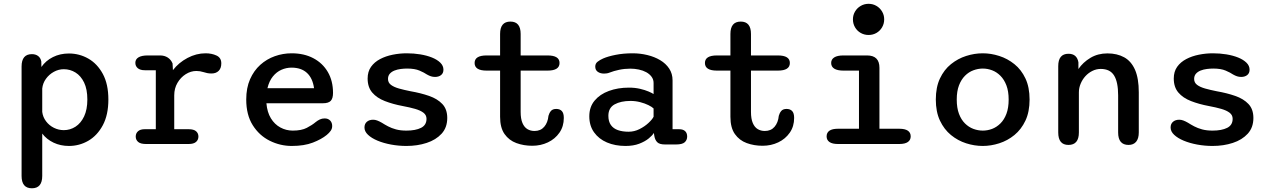

<svg xmlns="http://www.w3.org/2000/svg" viewBox="-20 -774 6849 1032"><path d="M96 -416.5Q96 -483 151.5 -483Q171 -483 184.5 -473.2Q198 -463.5 202 -443.5L202.5 -414Q226 -448 264.5 -467.2Q303 -486.5 350.5 -486.5Q406.5 -486.5 454.8 -459Q503 -431.5 532.8 -376.5Q562.5 -321.5 562.5 -239Q562.5 -157 532.8 -101.2Q503 -45.5 454.8 -17.5Q406.5 10.5 350.5 10.5Q305.5 10.5 268 -7.2Q230.5 -25 207 -56V171.5Q207 238 151.5 238Q96 238 96 171.5ZM207 -172.5Q210.5 -144.5 227.5 -122Q244.5 -99.5 269.8 -87Q295 -74.5 323 -74.5Q357 -74.5 385.8 -93Q414.5 -111.5 432 -148.2Q449.5 -185 449.5 -239Q449.5 -294.5 432 -330.5Q414.5 -366.5 385.8 -384.2Q357 -402 323 -402Q295 -402 269.5 -388Q244 -374 227 -350.5Q210 -327 207 -298Z M916.5 -79.5H994Q1021.5 -79.5 1034 -68.5Q1046.5 -57.5 1046.5 -40Q1046.5 -22.5 1033.8 -11.2Q1021 0 994 0H764.5Q735.5 0 722.5 -11.2Q709.5 -22.5 709.5 -40Q709.5 -57.5 721.8 -68.5Q734 -79.5 758 -79.5H817.5V-396.5H758.5Q733.5 -396.5 720.5 -407.5Q707.5 -418.5 707.5 -436.5Q707.5 -455.5 724.5 -465.8Q741.5 -476 774 -476H840.5Q864 -476 881.5 -464.8Q899 -453.5 907.5 -433L909.5 -397Q940.5 -437.5 987.8 -462.5Q1035 -487.5 1085 -487.5Q1118 -487.5 1143.8 -475.5Q1169.5 -463.5 1169.5 -433.5Q1169.5 -407 1155.2 -393Q1141 -379 1117 -379Q1103.5 -379 1093.5 -381.2Q1083.5 -383.5 1073.5 -386.5Q1064.5 -389.5 1054.8 -391Q1045 -392.5 1035.5 -392.5Q1005.5 -392.5 978.2 -375.2Q951 -358 933.8 -328.5Q916.5 -299 916.5 -261.5Z M1548.5 10.5Q1486 10.5 1429.8 -17.5Q1373.5 -45.5 1338.5 -101Q1303.5 -156.5 1303.5 -239Q1303.5 -301.5 1324 -348Q1344.5 -394.5 1379 -425.5Q1413.5 -456.5 1457.2 -472Q1501 -487.5 1547.5 -487.5Q1614.5 -487.5 1664.5 -461Q1714.5 -434.5 1742.2 -386.8Q1770 -339 1770 -274.5Q1770 -245 1757.8 -232Q1745.5 -219 1715.5 -219H1412Q1416 -171 1436 -138.2Q1456 -105.5 1487 -88.8Q1518 -72 1553.5 -72Q1600.5 -72 1629 -86.8Q1657.5 -101.5 1677 -118Q1687.5 -126.5 1699.2 -132Q1711 -137.5 1725 -137.5Q1743.5 -137.5 1754.5 -126.2Q1765.5 -115 1765.5 -96.5Q1765.5 -82.5 1757.5 -71Q1749.5 -59.5 1736 -48.5Q1708 -25.5 1661.5 -7.5Q1615 10.5 1548.5 10.5ZM1417.5 -300H1668Q1660.5 -354 1629.8 -382.2Q1599 -410.5 1547 -410.5Q1519 -410.5 1492.8 -399Q1466.5 -387.5 1446.8 -363.2Q1427 -339 1417.5 -300Z M2164.5 10.5Q2122.5 10.5 2082 3Q2041.5 -4.5 2009.2 -18Q1977 -31.5 1958 -49.5Q1939 -67.5 1939 -88.5Q1939 -108.5 1952 -119.5Q1965 -130.5 1985.5 -130.5Q1996 -130.5 2007 -126.5Q2018 -122.5 2032 -114.5Q2047.5 -104.5 2066 -94.8Q2084.5 -85 2108.5 -78.5Q2132.5 -72 2164.5 -72Q2213.5 -72 2243 -86.8Q2272.5 -101.5 2272.5 -135.5Q2272.5 -155.5 2256.2 -168Q2240 -180.5 2211.2 -188.8Q2182.5 -197 2145 -204Q2091.5 -214 2048.5 -230.8Q2005.5 -247.5 1980.8 -276.5Q1956 -305.5 1956 -352Q1956 -389 1974.2 -414.8Q1992.5 -440.5 2023 -456.5Q2053.5 -472.5 2091 -480Q2128.5 -487.5 2166.5 -487.5Q2203.5 -487.5 2238.8 -481.8Q2274 -476 2302 -464.8Q2330 -453.5 2346.8 -437Q2363.5 -420.5 2363.5 -399.5Q2363.5 -380.5 2350.8 -370.5Q2338 -360.5 2318.5 -360.5Q2306.5 -360.5 2296.5 -363.8Q2286.5 -367 2275 -373.5Q2260.5 -383.5 2235 -394.5Q2209.5 -405.5 2168 -405.5Q2151.5 -405.5 2133.8 -403.2Q2116 -401 2100.2 -394.8Q2084.5 -388.5 2075 -377.5Q2065.5 -366.5 2065.5 -349.5Q2065.5 -330 2081.2 -318Q2097 -306 2124.5 -298.2Q2152 -290.5 2187 -283.5Q2241.5 -274 2286.2 -258.5Q2331 -243 2357.5 -215Q2384 -187 2384 -140Q2384 -88.5 2353.5 -55.2Q2323 -22 2273.2 -5.8Q2223.5 10.5 2164.5 10.5Z M2595.5 -394.5Q2531 -394.5 2531 -435.5Q2531 -476 2595.5 -476H2668V-591.5Q2668 -658 2723.5 -658Q2778.5 -658 2778.5 -591.5V-476H2923Q2987.5 -476 2987.5 -435.5Q2987.5 -394.5 2923 -394.5H2778.5V-172.5Q2778.5 -135.5 2788.2 -112.8Q2798 -90 2814.8 -80Q2831.5 -70 2853 -70Q2886 -70 2905.2 -92.5Q2924.5 -115 2928 -151.5Q2932 -166.5 2941.2 -177.5Q2950.5 -188.5 2970 -188.5Q2989 -188.5 2999.8 -177.2Q3010.5 -166 3010.5 -140Q3010.5 -94.5 2987 -60.8Q2963.5 -27 2925 -8.8Q2886.5 9.5 2841 9.5Q2795 9.5 2755.5 -5Q2716 -19.5 2692 -53.5Q2668 -87.5 2668 -146V-394.5Z M3554.5 2.5Q3524.5 2.5 3512.5 -9.8Q3500.5 -22 3497 -43.5L3494.5 -59.5Q3487 -46.5 3467 -30Q3447 -13.5 3415.8 -1.5Q3384.5 10.5 3342 10.5Q3286.5 10.5 3242.5 -8.2Q3198.5 -27 3173 -62.8Q3147.5 -98.5 3147.5 -149Q3147.5 -199 3176 -233.2Q3204.5 -267.5 3252.8 -285.2Q3301 -303 3360.5 -303Q3392.5 -303 3419.5 -296.8Q3446.5 -290.5 3465.8 -282.2Q3485 -274 3493 -268.5V-328Q3493 -347 3482.2 -361.5Q3471.5 -376 3453.8 -385.8Q3436 -395.5 3413.8 -400.2Q3391.5 -405 3368.5 -405Q3337 -405 3307.8 -398.8Q3278.5 -392.5 3257 -384Q3248.5 -380.5 3240.5 -379.5Q3232.5 -378.5 3226.5 -378.5Q3206.5 -378.5 3193 -388Q3179.5 -397.5 3179.5 -416Q3179.5 -432.5 3192 -442.2Q3204.5 -452 3221.5 -459.5Q3247.5 -471 3289 -479.2Q3330.5 -487.5 3380.5 -487.5Q3421 -487.5 3459.2 -478.2Q3497.5 -469 3528.2 -450.8Q3559 -432.5 3577 -405.2Q3595 -378 3595 -342V-79.5H3630Q3651.5 -79.5 3662.5 -69.2Q3673.5 -59 3673.5 -40Q3673.5 -21.5 3660.5 -9.5Q3647.5 2.5 3613.5 2.5ZM3493 -191Q3484.5 -199.5 3465.2 -209Q3446 -218.5 3420.8 -225Q3395.5 -231.5 3369 -231.5Q3317 -231.5 3283.5 -213Q3250 -194.5 3250 -151.5Q3250 -121 3263.5 -102Q3277 -83 3301.5 -74.5Q3326 -66 3358.5 -66Q3389.5 -66 3417.2 -80Q3445 -94 3465.2 -112.8Q3485.5 -131.5 3493 -146.5Z M3833.5 -394.5Q3769 -394.5 3769 -435.5Q3769 -476 3833.5 -476H3906V-591.5Q3906 -658 3961.5 -658Q4016.5 -658 4016.5 -591.5V-476H4161Q4225.5 -476 4225.5 -435.5Q4225.5 -394.5 4161 -394.5H4016.5V-172.5Q4016.5 -135.5 4026.2 -112.8Q4036 -90 4052.8 -80Q4069.5 -70 4091 -70Q4124 -70 4143.2 -92.5Q4162.5 -115 4166 -151.5Q4170 -166.5 4179.2 -177.5Q4188.5 -188.5 4208 -188.5Q4227 -188.5 4237.8 -177.2Q4248.5 -166 4248.5 -140Q4248.5 -94.5 4225 -60.8Q4201.5 -27 4163 -8.8Q4124.5 9.5 4079 9.5Q4033 9.5 3993.5 -5Q3954 -19.5 3930 -53.5Q3906 -87.5 3906 -146V-394.5Z M4484 -82H4597V-394.5H4513.5Q4481 -394.5 4464.2 -405Q4447.5 -415.5 4447.5 -435.5Q4447.5 -455 4464.2 -465.5Q4481 -476 4513.5 -476H4640.5Q4707 -476 4707 -409.5V-82H4813.5Q4844.5 -82 4859.8 -71.5Q4875 -61 4875 -41Q4875 -21.5 4859.8 -10.8Q4844.5 0 4813.5 0H4484Q4453.5 0 4438.2 -10.8Q4423 -21.5 4423 -41Q4423 -61 4438.2 -71.5Q4453.5 -82 4484 -82ZM4564.5 -670Q4564.5 -693 4575.8 -712Q4587 -731 4606.2 -742.2Q4625.5 -753.5 4648.5 -753.5Q4672 -753.5 4691 -742.2Q4710 -731 4721.2 -712Q4732.5 -693 4732.5 -670Q4732.5 -646.5 4721.2 -627.2Q4710 -608 4691 -597Q4672 -586 4648.5 -586Q4625.5 -586 4606.2 -597Q4587 -608 4575.8 -627.2Q4564.5 -646.5 4564.5 -670Z M5262.5 10.5Q5217.5 10.5 5173 -3.8Q5128.5 -18 5091.5 -48.2Q5054.5 -78.5 5032.2 -125.8Q5010 -173 5010 -239Q5010 -305 5032.2 -352.2Q5054.5 -399.5 5091.5 -429.2Q5128.5 -459 5173 -473.2Q5217.5 -487.5 5262.5 -487.5Q5306.5 -487.5 5351 -473.2Q5395.5 -459 5432.5 -429.2Q5469.5 -399.5 5491.8 -352.2Q5514 -305 5514 -239Q5514 -173 5491.8 -125.8Q5469.5 -78.5 5432.5 -48.2Q5395.5 -18 5351 -3.8Q5306.5 10.5 5262.5 10.5ZM5262.5 -72Q5288 -72 5312.5 -81.2Q5337 -90.5 5357.2 -110.5Q5377.5 -130.5 5389.5 -162.2Q5401.5 -194 5401.5 -239Q5401.5 -283.5 5389.5 -315Q5377.5 -346.5 5357.2 -366.8Q5337 -387 5312.5 -396.2Q5288 -405.5 5262.5 -405.5Q5237 -405.5 5212 -396.2Q5187 -387 5166.8 -366.8Q5146.5 -346.5 5134.5 -315Q5122.5 -283.5 5122.5 -239Q5122.5 -194 5134.5 -162.2Q5146.5 -130.5 5166.8 -110.5Q5187 -90.5 5212 -81.2Q5237 -72 5262.5 -72Z M6046 5Q5990 5 5990 -62V-261.5Q5990 -333 5968.2 -368.2Q5946.5 -403.5 5896.5 -403.5Q5873 -403.5 5851.8 -393Q5830.5 -382.5 5814.2 -364.8Q5798 -347 5788.5 -324.2Q5779 -301.5 5779 -277.5V-62Q5779 5 5723 5Q5668 5 5668 -62V-418.5Q5668 -485 5723 -485Q5768.5 -485 5776.5 -439V-403Q5801 -439 5841 -463Q5881 -487 5932.5 -487Q5984.5 -487 6022.5 -466Q6060.5 -445 6080.8 -398.8Q6101 -352.5 6101 -277.5V-62Q6101 -29.5 6086.8 -12.2Q6072.5 5 6046 5Z M6497.5 10.5Q6455.5 10.5 6415 3Q6374.5 -4.5 6342.2 -18Q6310 -31.5 6291 -49.5Q6272 -67.5 6272 -88.5Q6272 -108.5 6285 -119.5Q6298 -130.5 6318.5 -130.5Q6329 -130.5 6340 -126.5Q6351 -122.5 6365 -114.5Q6380.5 -104.5 6399 -94.8Q6417.5 -85 6441.5 -78.5Q6465.5 -72 6497.5 -72Q6546.5 -72 6576 -86.8Q6605.5 -101.5 6605.5 -135.5Q6605.5 -155.5 6589.2 -168Q6573 -180.5 6544.2 -188.8Q6515.5 -197 6478 -204Q6424.5 -214 6381.5 -230.8Q6338.5 -247.5 6313.8 -276.5Q6289 -305.5 6289 -352Q6289 -389 6307.2 -414.8Q6325.5 -440.5 6356 -456.5Q6386.5 -472.5 6424 -480Q6461.5 -487.5 6499.5 -487.5Q6536.5 -487.5 6571.8 -481.8Q6607 -476 6635 -464.8Q6663 -453.5 6679.8 -437Q6696.5 -420.5 6696.5 -399.5Q6696.5 -380.5 6683.8 -370.5Q6671 -360.5 6651.5 -360.5Q6639.5 -360.5 6629.5 -363.8Q6619.5 -367 6608 -373.5Q6593.5 -383.5 6568 -394.5Q6542.5 -405.5 6501 -405.5Q6484.5 -405.5 6466.8 -403.2Q6449 -401 6433.2 -394.8Q6417.5 -388.5 6408 -377.5Q6398.5 -366.5 6398.5 -349.5Q6398.5 -330 6414.2 -318Q6430 -306 6457.5 -298.2Q6485 -290.5 6520 -283.5Q6574.5 -274 6619.2 -258.5Q6664 -243 6690.5 -215Q6717 -187 6717 -140Q6717 -88.5 6686.5 -55.2Q6656 -22 6606.2 -5.8Q6556.5 10.5 6497.5 10.5Z"/></svg>

Font: Sono ExtraLight Monospace Medium
Style: Regular
Weight: 500
Version: Version 2.112